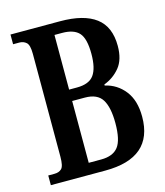

<svg xmlns="http://www.w3.org/2000/svg" viewBox="-108 -796 757 879"><g transform="rotate(-15 271.0 -357.0)"><path d="M24 0V-46H54Q75 -46 87.5 -58Q100 -70 100 -115V-602Q100 -644 86.5 -656Q73 -668 54 -668H24V-714H259Q371 -714 428 -671Q485 -628 485 -537Q485 -472 455 -435.5Q425 -399 380 -382V-377Q437 -364 473 -318Q509 -272 509 -195Q509 0 282 0ZM255 -401Q313 -401 336 -433Q359 -465 359 -533Q359 -605 334.5 -632.5Q310 -660 254 -660H218V-401ZM277 -54Q333 -54 358 -86Q383 -118 383 -198Q383 -273 360 -310Q337 -347 278 -347H218V-54Z"/></g></svg>

Font: Noto Serif ExtraCondensed SemiBold
Style: Regular
Weight: 600
Width: 2
Designer: Monotype Design Team
Foundry: Monotype Imaging Inc.
Version: Version 2.015; ttfautohint (v1.8.4.7-5d5b)